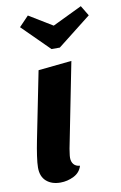

<svg xmlns="http://www.w3.org/2000/svg" viewBox="-89 -819 562 889"><g transform="rotate(-10 192.5 -374.0)"><path d="M122 20Q81 20 56 -2Q31 -24 31 -66Q31 -86 36 -120.5Q41 -155 48 -190Q55 -225 59 -245L112 -510L269 -526L190 -127Q189 -118 187 -106Q185 -94 185 -85Q185 -67 194.5 -55Q204 -43 224 -41Q215 -10 185 5Q155 20 122 20ZM188 -596 62 -721 107 -768 217 -701 356 -768 385 -720 227 -596Z"/></g></svg>

Font: Sansita Swashed SemiBold
Style: Regular
Weight: 600
Designer: Pablo Cosgaya
Foundry: Omnibus-Type
Version: Version 1.003; ttfautohint (v1.8.3)